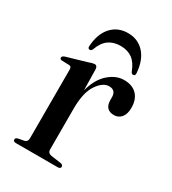

<svg xmlns="http://www.w3.org/2000/svg" viewBox="-161 -732 732 818"><g transform="rotate(30 205.0 -322.5)"><path d="M183.5 -443 185.5 -340Q202 -401 237.5 -432.2Q273 -463.5 312.5 -463.5Q353.5 -463.5 375.8 -440.2Q398 -417 398 -376.5Q398 -344.5 384 -328.2Q370 -312 348.5 -312Q304.5 -312 303.5 -359V-374.5Q303 -408.5 270.5 -408.5Q240 -408.5 213.2 -369Q186.5 -329.5 186.5 -250.5V-50Q186.5 -31.5 206 -28.5L253 -22Q266.5 -19.5 266.5 -10.5Q266.5 0 252 0H47Q33 0 33 -10.5Q33 -18 45 -21.5L72.5 -26.5Q88.5 -30 88.5 -48V-386.5Q88.5 -400.5 77.5 -401.5L40.5 -402.5Q30.5 -403.5 30.5 -411.5Q30.5 -419 43 -423.5L142.5 -452.5Q154.5 -457 160.5 -458.2Q166.5 -459.5 170.5 -459.5Q182 -459.5 183.5 -443ZM227 -582Q193.5 -582 169.5 -565.5Q145.5 -549 131.5 -510.5Q127.5 -501.5 120.5 -501.5Q109.5 -501.5 111 -515.5Q115 -576.5 146.2 -610.8Q177.5 -645 227 -645Q276.5 -645 307.5 -610.8Q338.5 -576.5 343 -515.5Q344.5 -501.5 333 -501.5Q326 -501.5 322 -510.5Q308 -548 284.8 -565Q261.5 -582 227 -582Z"/></g></svg>

Font: Fraunces 72pt S000
Style: Regular
Weight: 400
Version: Version 1.000; ttfautohint (v1.8.3)